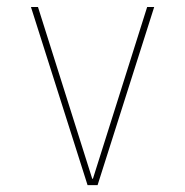

<svg xmlns="http://www.w3.org/2000/svg" viewBox="-20 -540 540 560"><path d="M249 -18.6H251L409.2 -519.5H429.7L264.6 0H235.4L70.3 -519.5H90.8Z"/></svg>

Font: Mgen+ 1mn thin
Style: Regular
Weight: 100
Designer: [Source Han Sans]
Ryoko NISHIZUKA  (kana & ideographs); Paul D. Hunt (Latin, Greek & Cyrillic); Wenlong ZHANG  (bopomofo
Version: Version 1.059.20150602